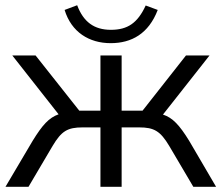

<svg xmlns="http://www.w3.org/2000/svg" viewBox="-20 -714 847 734"><path d="M105 -176 1 0H89L181 -156C215 -213 238 -227 296 -227H364V0H445V-227H512C569 -227 593 -213 627 -156L719 0H806L703 -176C666 -236 640 -264 603 -276L781 -502H691L525 -291H445V-502H364V-291H283L116 -502H27L204 -277C167 -264 142 -236 105 -176ZM403 -549C483 -549 548 -585 583 -676L537 -693C506 -626 468 -600 404 -600C340 -600 299 -630 275 -694L227 -676C253 -591 321 -549 403 -549Z"/></svg>

Font: Poppy and Pepper
Style: Regular
Weight: 400
Designer: Thy Ha
Foundry: Thy Ha
Version: Version 0.001;Glyphs 3.2 (3227)